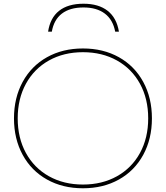

<svg xmlns="http://www.w3.org/2000/svg" viewBox="-20 -1000 890 1030"><path d="M55 -365Q55 -475 101.5 -560.5Q148 -646 232 -693Q316 -740 425 -740Q534 -740 618 -693Q702 -646 748.5 -560.5Q795 -475 795 -365Q795 -255 748.5 -169.5Q702 -84 618 -37Q534 10 425 10Q316 10 232 -37Q148 -84 101.5 -169.5Q55 -255 55 -365ZM425 -10Q528 -10 607.5 -54.5Q687 -99 731 -179.5Q775 -260 775 -365Q775 -470 731 -550.5Q687 -631 607.5 -675.5Q528 -720 425 -720Q322 -720 242.5 -675.5Q163 -631 119 -550.5Q75 -470 75 -365Q75 -260 119 -179.5Q163 -99 242.5 -54.5Q322 -10 425 -10ZM618 -830H598Q586 -894 542.5 -927Q499 -960 428 -960Q355 -960 312 -927Q269 -894 258 -830H238Q249 -904 297 -942Q345 -980 428 -980Q509 -980 557.5 -942Q606 -904 618 -830Z"/></svg>

Font: Enso Thin
Style: Regular
Weight: 100
Designer: Coji Morishita
Foundry: UNDERFOREST DESIGN
Version: Version 1.000